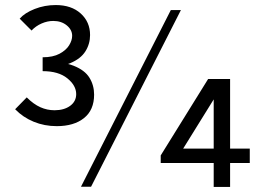

<svg xmlns="http://www.w3.org/2000/svg" viewBox="-20 -740 1037 761"><path d="M86 -354Q113 -327 140 -315Q167 -303 196 -303Q234 -303 258 -320.5Q282 -338 282 -367Q282 -401 247 -429.5Q212 -458 149 -458V-497Q227 -497 271.5 -479.5Q316 -462 334.5 -432Q353 -402 353 -365Q353 -304 313 -272Q273 -240 205 -240Q156 -240 113.5 -257.5Q71 -275 40 -307ZM149 -513Q190 -513 216 -527Q242 -541 254 -560.5Q266 -580 266 -598Q266 -622 244.5 -639.5Q223 -657 191 -657Q168 -657 145 -647Q122 -637 105 -619L58 -666Q78 -689 117.5 -704.5Q157 -720 201 -720Q263 -720 300 -686.5Q337 -653 337 -601Q337 -566 318.5 -536.5Q300 -507 258 -489.5Q216 -472 149 -472ZM657 -700H697L341 0H301ZM617 -124 805 -427H892V-151H970V-94H892V1H827V-94H617ZM827 -151V-346L706 -151Z"/></svg>

Font: Moderustic
Style: Regular
Weight: 400
Designer: Tural Alisoy
Foundry: TAFT Foundry
Version: Version 2.120